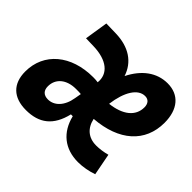

<svg xmlns="http://www.w3.org/2000/svg" viewBox="-147 -691 865 865"><g transform="rotate(45 285.5 -258.5)"><path d="M443.4 -101.1C394 -101.1 361.3 -129.4 351.1 -178.2C501 -189.5 589.4 -268.1 589.4 -391.6C589.4 -476.6 546.4 -527.3 473.6 -527.3C404.8 -527.3 349.1 -485.4 313 -413.1C291 -480.5 233.9 -519 148.9 -521L87.4 -522.5L69.8 -410.6L120.1 -409.2C205.6 -406.7 253.9 -367.7 247.1 -307.6C237.3 -309.1 227.1 -309.6 216.8 -309.6C76.7 -309.6 -18.1 -230 -18.1 -111.3C-18.1 -33.7 26.4 9.8 106.9 9.8C190.4 9.8 242.7 -29.3 264.2 -120.1H275.9C295.9 -37.6 353.5 9.8 439 9.8C468.8 9.8 503.4 3.4 532.2 -6.8L512.2 -110.8C489.7 -104.5 464.4 -101.1 443.4 -101.1ZM231 -216.3 225.6 -185.5C216.3 -127 182.6 -94.2 143.1 -94.2C115.7 -94.2 101.1 -109.4 101.1 -136.2C101.1 -185.1 139.6 -217.3 199.2 -217.3C210.9 -217.3 221.7 -217.3 231 -216.3ZM352.1 -275.4C363.3 -360.8 397 -415 442.4 -415C463.9 -415 476.1 -400.4 476.1 -376.5C476.1 -320.8 430.7 -284.2 352.1 -275.4Z"/></g></svg>

Font: Cascadia Code SemiBold
Style: Italic
Weight: 600
Italic angle: -10°
Monospace: yes
Designer: Aaron Bell
Foundry: Saja Typeworks
Version: Version 2404.023